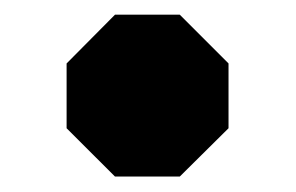

<svg xmlns="http://www.w3.org/2000/svg" viewBox="-20 -462 394 256"><path d="M133.3 -442.4H219.7L284.7 -377.4V-291L219.7 -226.6H133.3L68.8 -291V-377.4Z"/></svg>

Font: Black Ops One [rus by aLiNcE]
Style: Regular
Weight: 400
Designer: James Grieshaber
Foundry: James Grieshaber
Version: Version 1.002;May 25, 2024;FontCreator 13.0.0.2680 64-bit